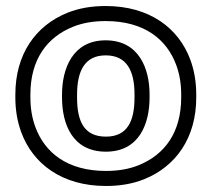

<svg xmlns="http://www.w3.org/2000/svg" viewBox="-20 -583 712 638"><path d="M81 -269C81 -385.1 135.7 -459.2 223.2 -494.3C253.8 -506.6 289.6 -513 331 -513C459.8 -513 534.1 -452 565.5 -367.3C576.5 -337.7 582.1 -305.1 582.1 -269V-259C582.1 -142.9 527.4 -68.8 439.9 -33.7C409.3 -21.4 373.5 -15 332.1 -15C203.3 -15 129 -76 97.6 -160.7C86.6 -190.3 81 -222.9 81 -259ZM31 -269V-259C31 -217.7 37.5 -179 50.7 -143.3C89.3 -39 185.2 35 332.1 35C378.7 35 421 27.8 458.6 12.7C564.6 -29.8 632.1 -124.9 632.1 -259V-269C632.1 -310.3 625.6 -349 612.4 -384.7C573.8 -489 477.9 -563 331 -563C284.4 -563 242.1 -555.8 204.5 -540.7C98.5 -498.2 31 -403.1 31 -269ZM477 -269C477 -355.7 441.4 -449 331 -449C221.1 -449 186.1 -354.6 186.1 -269V-259C186.1 -171.2 220.2 -79 332.1 -79C442.9 -79 477 -172.1 477 -259ZM427 -269V-259C427 -179.7 402.8 -129 332.1 -129C259.7 -129 236.1 -179.1 236.1 -259V-269C236.1 -346.7 261.5 -399 331 -399C401.6 -399 427 -347.4 427 -269Z"/></svg>

Font: Asimov
Style: WidOu
Weight: 500
Designer: Google
Version: Version 2.000980; 2014